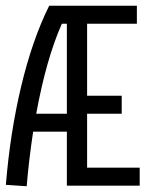

<svg xmlns="http://www.w3.org/2000/svg" viewBox="-38 -645 505 667"><path d="M447.3 -62.5V0H194.3V-187.5H77.1Q62.5 -90.8 54.7 2L-17.6 -2.9Q-2.9 -183.6 35.6 -345.2Q74.2 -506.8 132.8 -625H437.5V-562.5H264.6V-312.5H384.8V-250H264.6V-62.5ZM194.3 -250V-562.5H176.8Q122.1 -438.5 87.9 -250Z"/></svg>

Font: Sudo Light
Style: Regular
Weight: 300
Monospace: yes
Designer: Jens Kutilek
Foundry: Jens Kutilek
Version: Version 0.040